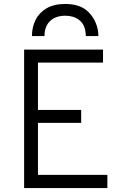

<svg xmlns="http://www.w3.org/2000/svg" viewBox="-20 -951 634 971"><path d="M102 0V-700H501V-634.5H172V-395H390.5V-329.5H172V-66.5H523V0ZM141.5 -768.5Q141.5 -813 159.8 -850Q178 -887 215.5 -909Q253 -931 310 -931Q386.5 -931 427 -890.5Q467.5 -850 476 -791.5Q477.5 -782 477.5 -768.5H414Q414 -774.5 413.5 -780.5Q413 -786.5 412 -791.5Q406.5 -830.5 379 -851Q351.5 -871.5 310 -871.5Q261.5 -871.5 233.2 -844.5Q205 -817.5 205 -768.5Z"/></svg>

Font: Overpass Light
Style: Regular
Weight: 300
Designer: Delve Withrington, Dave Bailey, Thomas Jockin
Foundry: Delve Fonts LLC
Version: Version 4.000; ttfautohint (v1.8.3)